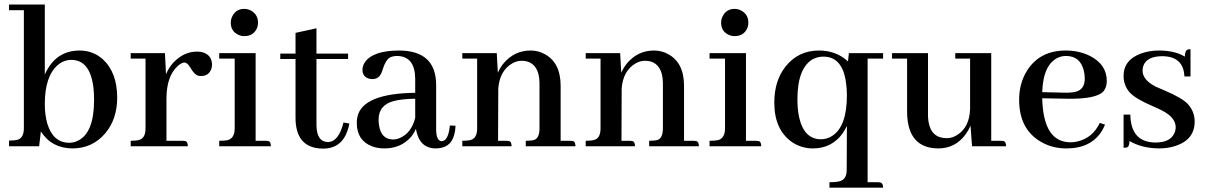

<svg xmlns="http://www.w3.org/2000/svg" viewBox="-20 -655 5406 860"><path d="M303.7 9.8Q393.6 9.8 451.2 -57.6Q504.9 -121.1 504.9 -217.8Q504.9 -331.1 439.5 -390.6Q395.5 -428.7 336.9 -428.7Q229.5 -428.7 181.6 -323.2Q180.7 -321.3 180.7 -320.3V-634.8H20.5V-609.4H86.9V-81.1Q86.9 -38.1 59.6 -29.3Q45.9 -25.4 20.5 -25.4V0H155.3L163.1 -66.4Q210.9 8.8 303.7 9.8ZM299.8 -386.7Q382.8 -386.7 398.4 -263.7Q401.4 -237.3 401.4 -208Q401.4 -58.6 328.1 -24.4Q310.5 -15.6 290 -15.6Q218.8 -15.6 192.4 -99.6Q180.7 -138.7 180.7 -189.5Q180.7 -312.5 238.3 -363.3Q265.6 -386.7 299.8 -386.7Z M796.9 -24.4H725.6V-212.9Q725.6 -314.5 777.3 -360.4Q793 -374 805.7 -375Q819.3 -375 833 -351.6Q849.6 -322.3 866.2 -316.4Q873 -314.5 880.9 -314.5Q915 -314.5 926.8 -346.7Q929.7 -355.5 929.7 -364.3Q929.7 -410.2 883.8 -421.9Q873 -423.8 862.3 -423.8Q803.7 -423.8 756.8 -375Q735.4 -351.6 723.6 -322.3L718.8 -417H565.4V-392.6H631.8V-80.1Q631.8 -36.1 603.5 -28.3Q590.8 -24.4 565.4 -24.4V0H821.3Q821.3 -21.5 808.6 -23.4Q803.7 -24.4 796.9 -24.4Z M1168.9 -24.4H1125V-417H961.9V-392.6H1031.2V-80.1Q1031.2 -36.1 1000 -27.3Q986.3 -24.4 961.9 -24.4V0H1193.4Q1193.4 -21.5 1180.7 -23.4Q1175.8 -24.4 1168.9 -24.4ZM1135.7 -553.7Q1135.7 -590.8 1102.5 -608.4Q1088.9 -615.2 1074.2 -615.2Q1037.1 -615.2 1020.5 -582Q1013.7 -568.4 1013.7 -553.7Q1013.7 -514.6 1047.9 -499Q1060.5 -493.2 1074.2 -493.2Q1113.3 -493.2 1129.9 -526.4Q1135.7 -539.1 1135.7 -553.7Z M1235.4 -390.6H1303.7V-127.9Q1303.7 0 1410.2 9.8Q1418.9 10.7 1426.8 10.7Q1509.8 10.7 1537.1 -71.3Q1542 -85.9 1544.9 -101.6L1518.6 -106.4Q1497.1 -19.5 1448.2 -18.6Q1398.4 -20.5 1397.5 -93.8V-390.6H1539.1V-415H1397.5V-528.3L1303.7 -507.8V-415H1235.4Z M1930.7 9.8Q1999 9.8 2014.6 -51.8Q2019.5 -69.3 2020.5 -91.8L1995.1 -92.8Q1988.3 -23.4 1958 -22.5Q1934.6 -24.4 1933.6 -72.3V-277.3Q1931.6 -427.7 1768.6 -428.7Q1650.4 -428.7 1614.3 -376Q1603.5 -359.4 1603.5 -342.8Q1603.5 -311.5 1632.8 -302.7Q1640.6 -300.8 1648.4 -300.8Q1678.7 -300.8 1690.4 -333Q1692.4 -337.9 1695.3 -347.7Q1708 -386.7 1726.6 -397.5Q1740.2 -404.3 1759.8 -404.3Q1838.9 -402.3 1839.8 -301.8V-239.3Q1605.5 -236.3 1581.1 -132.8Q1578.1 -119.1 1578.1 -104.5Q1578.1 -26.4 1645.5 0Q1670.9 9.8 1701.2 9.8Q1775.4 9.8 1820.3 -41Q1835 -58.6 1842.8 -78.1Q1857.4 8.8 1930.7 9.8ZM1741.2 -30.3Q1687.5 -30.3 1677.7 -93.8Q1675.8 -105.5 1675.8 -119.1Q1675.8 -185.5 1746.1 -203.1Q1782.2 -211.9 1839.8 -212.9V-127.9Q1823.2 -59.6 1771.5 -37.1Q1755.9 -30.3 1741.2 -30.3Z M2247.1 -24.4H2210.9L2211.9 -259.8Q2218.8 -338.9 2274.4 -371.1Q2294.9 -382.8 2316.4 -382.8Q2375 -382.8 2391.6 -324.2Q2396.5 -304.7 2396.5 -283.2V-80.1Q2396.5 -37.1 2373 -28.3Q2359.4 -24.4 2335 -24.4V0H2557.6Q2557.6 -21.5 2544.9 -23.4Q2540 -24.4 2533.2 -24.4H2491.2V-270.5Q2491.2 -375 2418.9 -413.1Q2390.6 -428.7 2356.4 -428.7Q2284.2 -428.7 2235.4 -371.1Q2219.7 -351.6 2210 -329.1L2205.1 -417H2050.8V-392.6H2117.2V-80.1Q2117.2 -36.1 2088.9 -28.3Q2075.2 -24.4 2050.8 -24.4V0H2271.5Q2271.5 -21.5 2258.8 -23.4Q2253.9 -24.4 2247.1 -24.4Z M2799.8 -24.4H2763.7L2764.6 -259.8Q2771.5 -338.9 2827.1 -371.1Q2847.7 -382.8 2869.1 -382.8Q2927.7 -382.8 2944.3 -324.2Q2949.2 -304.7 2949.2 -283.2V-80.1Q2949.2 -37.1 2925.8 -28.3Q2912.1 -24.4 2887.7 -24.4V0H3110.4Q3110.4 -21.5 3097.7 -23.4Q3092.8 -24.4 3085.9 -24.4H3043.9V-270.5Q3043.9 -375 2971.7 -413.1Q2943.4 -428.7 2909.2 -428.7Q2836.9 -428.7 2788.1 -371.1Q2772.5 -351.6 2762.7 -329.1L2757.8 -417H2603.5V-392.6H2669.9V-80.1Q2669.9 -36.1 2641.6 -28.3Q2627.9 -24.4 2603.5 -24.4V0H2824.2Q2824.2 -21.5 2811.5 -23.4Q2806.6 -24.4 2799.8 -24.4Z M3365.2 -24.4H3321.3V-417H3158.2V-392.6H3227.5V-80.1Q3227.5 -36.1 3196.3 -27.3Q3182.6 -24.4 3158.2 -24.4V0H3389.6Q3389.6 -21.5 3377 -23.4Q3372.1 -24.4 3365.2 -24.4ZM3332 -553.7Q3332 -590.8 3298.8 -608.4Q3285.2 -615.2 3270.5 -615.2Q3233.4 -615.2 3216.8 -582Q3210 -568.4 3210 -553.7Q3210 -514.6 3244.1 -499Q3256.8 -493.2 3270.5 -493.2Q3309.6 -493.2 3326.2 -526.4Q3332 -539.1 3332 -553.7Z M3448.2 -195.3Q3448.2 -74.2 3527.3 -18.6Q3570.3 9.8 3621.1 9.8Q3704.1 9.8 3752.9 -55.7Q3764.6 -72.3 3773.4 -90.8L3772.5 105.5Q3772.5 147.5 3743.2 156.2Q3727.5 161.1 3695.3 161.1V185.5H3935.5Q3935.5 165 3922.9 162.1Q3918 161.1 3912.1 161.1H3866.2V-392.6H3935.5V-417H3782.2L3778.3 -379.9Q3725.6 -428.7 3648.4 -428.7Q3555.7 -428.7 3499 -357.4Q3448.2 -293.9 3448.2 -195.3ZM3773.4 -228.5Q3773.4 -87.9 3707 -45.9Q3683.6 -31.2 3657.2 -31.2Q3582 -31.2 3559.6 -128.9Q3551.8 -165 3551.8 -210Q3551.8 -349.6 3620.1 -389.6Q3642.6 -401.4 3668 -401.4Q3753.9 -401.4 3769.5 -284.2Q3773.4 -257.8 3773.4 -228.5Z M4461.9 -24.4H4419.9V-417H4258.8V-392.6H4325.2V-167Q4322.3 -84 4266.6 -49.8Q4244.1 -36.1 4220.7 -36.1Q4150.4 -36.1 4138.7 -111.3Q4136.7 -125 4136.7 -138.7V-417H3975.6V-392.6H4043V-154.3Q4043.9 8.8 4182.6 9.8Q4258.8 9.8 4304.7 -52.7Q4318.4 -71.3 4327.1 -91.8L4334 0H4486.3Q4486.3 -21.5 4473.6 -23.4Q4468.8 -24.4 4461.9 -24.4Z M4754.9 -404.3Q4817.4 -404.3 4834 -340.8Q4838.9 -322.3 4838.9 -302.7Q4838.9 -254.9 4798.8 -244.1Q4776.4 -238.3 4735.4 -240.2L4648.4 -242.2Q4652.3 -367.2 4720.7 -397.5Q4736.3 -404.3 4754.9 -404.3ZM4929.7 -96.7 4906.2 -104.5Q4874 -37.1 4806.6 -21.5Q4791 -17.6 4775.4 -17.6Q4653.3 -17.6 4648.4 -212.9Q4648.4 -213.9 4648.4 -214.8L4754.9 -212.9Q4888.7 -210 4921.9 -245.1Q4937.5 -263.7 4937.5 -292Q4937.5 -365.2 4864.3 -403.3Q4815.4 -428.7 4753.9 -428.7Q4637.7 -428.7 4581.1 -339.8Q4544.9 -283.2 4544.9 -208Q4544.9 -78.1 4639.6 -21.5Q4691.4 9.8 4756.8 9.8Q4867.2 9.8 4916 -69.3Q4923.8 -83 4929.7 -96.7Z M5155.3 -16.6Q5221.7 -16.6 5240.2 -58.6Q5246.1 -71.3 5246.1 -85Q5246.1 -128.9 5184.6 -160.2Q5171.9 -167 5142.6 -179.7Q5065.4 -212.9 5040 -241.2Q5012.7 -272.5 5012.7 -314.5Q5012.7 -387.7 5092.8 -416Q5128.9 -428.7 5171.9 -428.7Q5242.2 -428.7 5287.1 -401.4Q5287.1 -429.7 5301.8 -433.6Q5306.6 -434.6 5312.5 -434.6V-312.5H5285.2Q5281.2 -402.3 5186.5 -403.3Q5118.2 -403.3 5101.6 -361.3Q5097.7 -350.6 5097.7 -338.9Q5097.7 -296.9 5157.2 -266.6Q5169.9 -260.7 5198.2 -249Q5276.4 -215.8 5301.8 -187.5Q5331.1 -154.3 5331.1 -110.4Q5331.1 -30.3 5247.1 -2Q5212.9 9.8 5170.9 9.8Q5093.8 8.8 5039.1 -23.4Q5039.1 2 5026.4 5.9Q5020.5 6.8 5012.7 6.8V-141.6H5043Q5044.9 -17.6 5155.3 -16.6Z"/></svg>

Font: Abhaya Libre SemiBold
Style: Regular
Weight: 600
Designer: Pushpananda Ekanayake, Sol Matas, Pathum Egodawatta
Foundry: Mooniak
Version: Version 1.050 ; ttfautohint (v1.6)